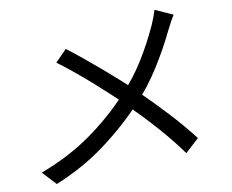

<svg xmlns="http://www.w3.org/2000/svg" viewBox="-53 -804 1084 896"><g transform="rotate(-5 488.5 -356.0)"><path d="M758.1 -639.9Q726.1 -554.6 682.1 -469.6Q638.1 -384.6 583 -314.5Q502.4 -211.9 403.8 -124.3Q305.2 -36.6 177.6 29.1L111.9 -30Q240.8 -91.3 339.2 -174.1Q437.5 -256.8 519.4 -361.5Q575.2 -432.6 614.1 -509.8Q653.1 -587 682.4 -669.6Q695.6 -707.5 702.3 -741.1L789.3 -710.7Q778.6 -691.2 758.1 -639.9ZM580.7 -376.1Q663.5 -308.6 730.2 -247.9Q796.9 -187.1 852.1 -127.2L792.2 -61.9Q735.2 -127.6 672.4 -186.8Q609.6 -246.1 528.4 -314.5Q467.7 -365.4 382.9 -427.7Q298.2 -490.1 224.4 -535.3L274 -595.3Q346.9 -549 436.1 -485.2Q525.3 -421.4 580.7 -376.1Z"/></g></svg>

Font: Min Sans VF VF
Style: Regular
Weight: 400
Designer: Jinseong-Kim, NotoSansCJK, Nunito
Foundry: Jinseong-Kim
Version: Version 1.420;Glyphs 3.1.2 (3151)